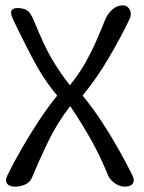

<svg xmlns="http://www.w3.org/2000/svg" viewBox="-20 -697 539 717"><path d="M36 0Q22 0 13.5 -5Q5 -10 3 -19.5Q1 -29 8 -43Q31 -90 61 -142Q91 -194 124.5 -245Q158 -296 192 -338Q194 -340 192 -342Q141 -403 101 -480Q61 -557 29 -624Q22 -639 21.5 -648.5Q21 -658 27.5 -662.5Q34 -667 46 -667Q66 -667 80.5 -658.5Q95 -650 109 -614Q125 -575 143 -536Q161 -497 184.5 -459Q208 -421 239 -381Q241 -377 243 -381Q275 -421 298 -461.5Q321 -502 339 -543Q357 -584 373 -624Q381 -644 398.5 -660.5Q416 -677 438 -677Q450 -677 458 -669.5Q466 -662 468 -650Q470 -638 463 -624Q431 -557 386 -480.5Q341 -404 290 -342Q288 -340 290 -338Q325 -296 358.5 -245Q392 -194 421.5 -142Q451 -90 474 -43Q481 -29 479 -19.5Q477 -10 468.5 -5Q460 0 446 0Q427 0 409 -12.5Q391 -25 383 -43Q358 -106 324.5 -167Q291 -228 244 -298Q242 -302 240 -298Q193 -237 159 -166.5Q125 -96 99 -33Q92 -16 74 -8Q56 0 36 0Z"/></svg>

Font: Winky Sans Light
Style: Regular
Weight: 300
Designer: Simon Atzbach
Foundry: typofactur
Version: Version 1.205